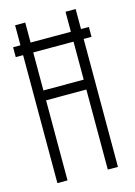

<svg xmlns="http://www.w3.org/2000/svg" viewBox="-100 -677 513 732"><g transform="rotate(-15 156.5 -311.5)"><path d="M34 0V-505H5V-544H34V-623H74V-544H233V-623H273V-544H304V-505H273V0H233V-316H74V0ZM74 -355H233V-505H74Z"/></g></svg>

Font: Inconsolata ExtraCondensed Light
Style: Regular
Weight: 300
Width: 2
Monospace: yes
Designer: Raph Levien, Cyreal, Brenton Simpson
Foundry: Raph Levien, Cyreal, Google
Version: Version 3.100; ttfautohint (v1.8.4.7-5d5b)